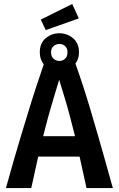

<svg xmlns="http://www.w3.org/2000/svg" viewBox="-20 -950 600 970"><path d="M10 0Q30 -71 49 -138Q68 -205 87.5 -268.5Q107 -332 125.5 -393Q144 -454 163 -511.5Q182 -569 201 -625Q192 -636 186.5 -651.5Q181 -667 181 -686Q181 -732 211 -757Q241 -782 280 -782Q319 -782 349 -757Q379 -732 379 -686Q379 -668 374.5 -654Q370 -640 361 -629Q381 -573 400 -514.5Q419 -456 437.5 -394Q456 -332 474.5 -267.5Q493 -203 512 -136Q531 -69 550 0H417L382 -159H173L138 0ZM198 -262H359Q345 -318 333 -363.5Q321 -409 307.5 -453.5Q294 -498 279 -547Q264 -497 250.5 -453Q237 -409 224.5 -363.5Q212 -318 198 -262ZM280 -642Q296 -642 308.5 -653Q321 -664 321 -686Q321 -707 308.5 -717.5Q296 -728 280 -728Q264 -728 251 -717.5Q238 -707 238 -686Q238 -664 251 -653Q264 -642 280 -642ZM211 -798 186 -851 345 -930 378 -857Z"/></svg>

Font: Ubuntu Sans Mono SemiBold
Style: Regular
Weight: 600
Monospace: yes
Designer: Dalton Maag Ltd
Foundry: Dalton Maag Ltd
Version: Version 1.006